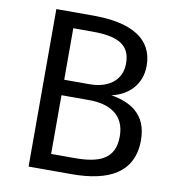

<svg xmlns="http://www.w3.org/2000/svg" viewBox="-83 -817 819 892"><g transform="rotate(10 327.0 -371.5)"><path d="M432 -393C505 -408 570 -463 570 -556C570 -685 464 -743 284 -743H111V0H315C486 0 604 -56 604 -211C604 -337 519 -379 432 -393ZM294 -669C407 -669 474 -643 474 -550C474 -469 410 -426 325 -426H204V-669ZM315 -76H204V-353H335C427 -353 504 -316 504 -211C504 -102 427 -76 315 -76Z"/></g></svg>

Font: Glow Sans SC Normal Book
Style: Regular
Weight: 500
Designer: Ryoko NISHIZUKA (kana, bopomofo & ideographs); Paul D. Hunt (Latin, Greek & Cyrillic); Sandoll Communications, Soo-young
Version: Version 0.93